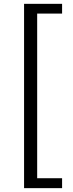

<svg xmlns="http://www.w3.org/2000/svg" viewBox="-20 -811 378 1001"><path d="M105.5 169.9V-791H303.7V-740.2H173.8V118.2H303.7V169.9Z"/></svg>

Font: GenYoGothic TW TTF Regular
Style: Regular
Weight: 400
Version: Version 1.300